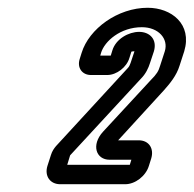

<svg xmlns="http://www.w3.org/2000/svg" viewBox="-20 -716 499 494"><path d="M338 -634C311 -634 278 -616 269 -586L265 -573H238L240 -580C249 -610 290 -646 345 -646C388 -646 414 -616 404 -584L392 -547C388 -533 383 -525 368 -510L245 -377C214 -343 227 -305 262 -305H318L314 -292H153L160 -315C160 -316 161 -317 161 -317L343 -514C355 -526 362 -541 366 -554L376 -584C385 -615 365 -634 338 -634ZM337 -355H284L402 -484C417 -501 434 -521 442 -547L454 -584C475 -654 421 -696 360 -696C283 -696 209 -642 190 -580L185 -564C178 -542 191 -523 214 -523H256C280 -523 306 -543 313 -567L318 -583C318 -583 321 -584 323 -584H326L316 -554C314 -549 313 -545 308 -540L124 -340C119 -334 114 -327 111 -317L102 -289C94 -263 109 -242 135 -242H302C328 -242 355 -263 363 -289L369 -308C377 -334 363 -355 337 -355Z"/></svg>

Font: DIN Rundschrift
Style: MittelKontKu
Weight: 400
Version: Version 1.027